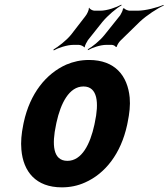

<svg xmlns="http://www.w3.org/2000/svg" viewBox="-20 -796 724 826"><path d="M82 -269 80 -259C72 -220 69 -185 72 -152C80 -58 134 10 246 10C282 10 315 3 346 -11C432 -49 500 -134 527 -259L529 -269C537 -308 541 -343 538 -376C529 -470 475 -538 363 -538C327 -538 296 -531 265 -518C178 -479 109 -394 82 -269ZM388 -269 386 -259C368 -176 332 -104 270 -104C207 -104 203 -175 221 -259L223 -269C241 -351 277 -424 339 -424C401 -424 406 -352 388 -269ZM497 -730 429 -645C409 -620 376 -594 358 -584V-580C377 -591 412 -603 437 -603H461C467 -603 477 -598 478 -594L483 -595C482 -600 492 -615 497 -620L582 -703C612 -731 657 -760 684 -772V-775C657 -764 607 -750 572 -750H537C531 -750 515 -756 514 -761L509 -759C510 -754 501 -736 497 -730ZM347 -726 286 -647C265 -621 229 -594 210 -583L211 -579C230 -590 269 -603 296 -603H319C326 -603 341 -597 342 -592L345 -594C344 -599 354 -617 358 -623L420 -701C444 -730 481 -761 503 -773L502 -776C480 -764 440 -750 412 -750H386C379 -750 365 -757 364 -763L362 -761C364 -755 354 -734 347 -726Z"/></svg>

Font: Asimov
Style: EdgeExtremeIt
Weight: 500
Designer: Google
Version: Version 2.000980: 2014